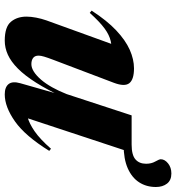

<svg xmlns="http://www.w3.org/2000/svg" viewBox="11 -705 706 768"><g transform="rotate(90 364.0 -321.0)"><path d="M313 -49.5 365 -232 370.5 -224Q339.5 -158 310.8 -112.5Q282 -67 254.2 -39.5Q226.5 -12 199 0.5Q171.5 13 142.5 13Q87.5 13 67 -11.8Q46.5 -36.5 46.5 -74Q46.5 -91.5 50.5 -112.5Q54.5 -133.5 61.5 -153.5L169.5 -452L198 -413.5Q169.5 -416.5 144.8 -411Q120 -405.5 93.5 -386Q67 -366.5 31.5 -327L22.5 -334.5Q62 -395.5 101.5 -432.8Q141 -470 179.2 -487Q217.5 -504 253.5 -504Q298 -504 312.8 -485.2Q327.5 -466.5 311 -423L219 -180.5Q210.5 -158 206.5 -144.5Q202.5 -131 202.5 -122.5Q202.5 -107.5 211.8 -100.5Q221 -93.5 236.5 -93.5Q251 -93.5 266.8 -103.5Q282.5 -113.5 298.5 -132Q314.5 -150.5 329.2 -176.8Q344 -203 356.5 -235L441.5 -494.5H590.5L441 -42L400.5 -72Q422 -71.5 447.5 -78Q473 -84.5 504.8 -106.2Q536.5 -128 575 -172L583.5 -165Q524 -69 465.8 -28Q407.5 13 357.5 13Q328.5 13 316.2 -2.5Q304 -18 313 -49.5ZM728 -591.5Q728 -553.5 709.2 -524.5Q690.5 -495.5 653.2 -479Q616 -462.5 560 -462.5H495L505.5 -494.5H558Q600 -494.5 617.5 -509.8Q635 -525 635 -552.5Q635 -573.5 626 -589.2Q617 -605 617 -611Q617 -627 633.5 -640.2Q650 -653.5 674 -653.5Q701 -653.5 714.5 -636Q728 -618.5 728 -591.5Z"/></g></svg>

Font: Newsreader 60pt
Style: Bold Italic
Weight: 700
Italic angle: -17°
Designer: Hugues Gentile
Foundry: Production Type
Version: Version 1.003